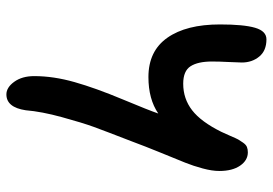

<svg xmlns="http://www.w3.org/2000/svg" viewBox="-142 -460 824 579"><g transform="rotate(90 269.5 -170.0)"><path d="M264.2 222.2Q243.2 222.2 226.1 198.5Q209 174.8 209 138.2Q209 80.1 227.1 16.6Q245.1 -46.9 279.1 -128.2Q313 -209.5 321.8 -235.8Q278.3 -206.1 211.9 -206.1Q133.3 -206.1 93.3 -263.2Q53.2 -320.3 53.2 -421.9Q53.2 -493.2 63.2 -527.6Q73.2 -562 98.1 -562Q132.3 -562 150.1 -540.3Q168 -518.6 168 -487.8Q168 -477.1 166.5 -448.2Q165 -419.4 165 -397.9Q165 -355.5 179.2 -333.3Q193.4 -311 231.9 -311Q277.3 -311 312 -337.9Q346.7 -364.7 377 -425.8Q381.3 -434.6 389.2 -452.9Q397 -471.2 400.1 -476.8Q403.3 -482.4 409.7 -491.5Q416 -500.5 422.9 -503.2Q429.7 -505.9 439 -505.9Q462.9 -505.9 479 -482.7Q495.1 -459.5 495.1 -419.9Q495.1 -397.9 487.5 -369.9Q480 -341.8 470 -316.9Q460 -292 440.2 -243.7Q420.4 -195.3 405.8 -155.8Q375.5 -77.6 362.5 -42.2Q349.6 -6.8 332.8 54.7Q315.9 116.2 312 164.1Q303.2 222.2 264.2 222.2Z"/></g></svg>

Font: Shantell Sans Irregular Bouncy
Style: Regular
Weight: 500
Designer: Stephen Nixon, Anya Danilova, Shantell Martin
Foundry: Arrow Type
Version: Version 1.006;[9816181b4]